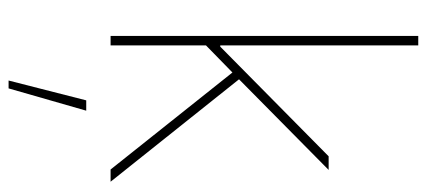

<svg xmlns="http://www.w3.org/2000/svg" viewBox="-298 -470 1009 454"><g transform="rotate(90 207.0 -243.5)"><path d="M65.4 0H87.9V-225.6L151.9 -288.1L381.3 0H410.2L168 -303.7L382.3 -515.6H350.1L90.8 -259.3H87.9V-727.5H65.4ZM170.9 241.2H189.5L242.2 57.6H217.8Z"/></g></svg>

Font: Raveo Display Display Thin
Style: Regular
Weight: 100
Designer: Jakub Foglar, Rasmus Andersson (Inter)
Foundry: Jakubfoglar.com
Version: Version 1.100;Glyphs 3.2.3 (3260)